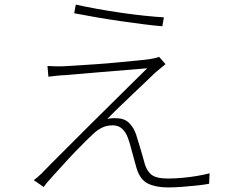

<svg xmlns="http://www.w3.org/2000/svg" viewBox="-20 -791 1040 841"><path d="M312 -771Q351 -762 403.5 -752.5Q456 -743 511 -735Q566 -727 615 -722Q664 -717 698 -715L691 -676Q654 -679 607 -685Q560 -691 508 -698.5Q456 -706 403.5 -715Q351 -724 305 -733ZM705 -510Q696 -503 680 -489.5Q664 -476 658 -471Q645 -458 618.5 -433Q592 -408 559.5 -377Q527 -346 497.5 -317.5Q468 -289 450 -270Q459 -272 470.5 -273Q482 -274 490 -273Q525 -273 546 -252Q567 -231 577 -199Q582 -183 589 -160Q596 -137 603 -113Q610 -89 615 -70Q626 -37 647.5 -23Q669 -9 715 -9Q744 -9 778 -12Q812 -15 844 -20.5Q876 -26 898 -32L896 14Q875 18 843 21.5Q811 25 777 27.5Q743 30 715 30Q663 30 628 13Q593 -4 578 -55Q574 -70 567 -94.5Q560 -119 553.5 -144Q547 -169 541 -185Q532 -211 515.5 -226.5Q499 -242 474 -242Q449 -242 429.5 -233Q410 -224 393 -209Q381 -198 359 -176.5Q337 -155 310.5 -127.5Q284 -100 257.5 -70.5Q231 -41 207.5 -15.5Q184 10 171 28L128 -2Q134 -6 143.5 -14Q153 -22 163 -32Q170 -40 200 -70Q230 -100 273 -143Q316 -186 366 -236Q416 -286 466 -335Q516 -384 557.5 -425.5Q599 -467 625 -492Q599 -490 561 -486.5Q523 -483 480 -480Q437 -477 396 -473Q355 -469 321 -466.5Q287 -464 267 -462Q244 -461 226.5 -459Q209 -457 192 -455L188 -502Q205 -501 224 -500.5Q243 -500 264 -501Q284 -502 321 -504.5Q358 -507 403.5 -510Q449 -513 494.5 -517.5Q540 -522 577.5 -525.5Q615 -529 636 -532Q648 -534 659 -536.5Q670 -539 677 -542Z"/></svg>

Font: Noto Sans JP Thin ExtraLight
Style: Regular
Weight: 250
Version: Version 2.004-H2;hotconv 1.0.118;makeotfexe 2.5.65603